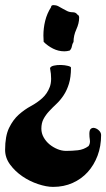

<svg xmlns="http://www.w3.org/2000/svg" viewBox="-99 -568 416 752"><path d="M63 -64Q63 -46 72 -30Q81 -14 95 -2.5Q109 9 126 16Q143 23 160 23Q183 23 206 20.5Q229 18 248 4Q255 -7 253 -19.5Q251 -32 251 -44Q251 -60 258 -64.5Q265 -69 274 -66Q283 -63 290 -55.5Q297 -48 297 -39Q297 5 283 42Q269 79 244.5 106Q220 133 185.5 148.5Q151 164 109 164Q83 164 50 153Q17 142 -11.5 122.5Q-40 103 -59.5 76.5Q-79 50 -79 19Q-79 -35 -63.5 -67Q-48 -99 -25.5 -119Q-3 -139 22 -152.5Q47 -166 66.5 -183.5Q86 -201 96 -227.5Q106 -254 97 -301Q99 -308 112 -311Q125 -314 140 -313.5Q155 -313 167 -310Q179 -307 179 -303Q179 -266 171 -240Q163 -214 150 -194.5Q137 -175 122 -161Q107 -147 93.5 -132.5Q80 -118 71.5 -102Q63 -86 63 -64ZM174 -370Q163 -367 153 -367Q130 -367 109 -377.5Q88 -388 72 -404L71 -429Q71 -458 78 -486.5Q85 -515 101 -540Q101 -548 111 -548Q121 -548 129.5 -543.5Q138 -539 146.5 -534Q155 -529 164.5 -524.5Q174 -520 186 -520Q198 -520 204 -511Q211 -508 211 -499Q211 -477 200 -453Q189 -429 189 -404Q184 -396 182.5 -386.5Q181 -377 174 -370Z"/></svg>

Font: CAT Schmalfette Thannhaeuser
Style: Regular
Weight: 700
Designer: Peter Wiegel nach Herbert Thanhaeuser 1939/40
Foundry: CAT-Fonts, Peter Wiegel
Version: Version 1.000